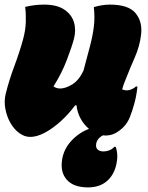

<svg xmlns="http://www.w3.org/2000/svg" viewBox="-22 -580 642 833"><path d="M87 -550Q107 -555 127.5 -557.5Q148 -560 170 -560Q224 -560 256 -539Q288 -518 298.5 -484.5Q309 -451 299 -412Q290 -378 268 -320Q246 -262 210 -205Q223 -196 239 -196Q262 -196 291 -213.5Q320 -231 340 -273Q357 -336 369 -382Q381 -428 385.5 -467.5Q390 -507 385 -549Q401 -554 419 -557Q437 -560 455 -560Q536 -560 566.5 -522.5Q597 -485 590 -429Q584 -379 563 -331.5Q542 -284 521 -230Q514 -214 508 -192Q511 -191 516.5 -189.5Q522 -188 529 -188Q539 -188 550 -193Q561 -198 568 -205H574Q574 -199 571 -178.5Q568 -158 562 -135Q552 -98 541.5 -72Q531 -46 514 -29Q498 -13 479 -2.5Q460 8 434 8Q429 8 425 7Q398 21 395 46Q393 61 402 69Q411 77 427 77Q439 77 451.5 72.5Q464 68 474 57H480Q492 91 483 132Q473 179 441.5 206Q410 233 360 233Q297 233 267.5 199.5Q238 166 248 109Q256 65 288 30.5Q320 -4 364 -21Q342 -39 327.5 -66Q313 -93 310 -123H304Q275 -84 240.5 -53Q206 -22 172 -4Q138 14 109 14Q84 14 61 -3Q38 -20 22.5 -48Q7 -76 1 -109Q-5 -142 3 -174Q18 -234 40 -292.5Q62 -351 78 -409Q89 -449 90 -486Q91 -523 87 -550Z"/></svg>

Font: Recursive Sn Csl St XBk
Style: Italic
Weight: 1000
Italic angle: -15°
Version: Version 1.085;hotconv 1.1.0;makeotfexe 2.6.0; ttfautohint (v